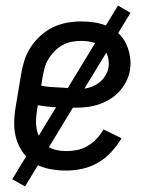

<svg xmlns="http://www.w3.org/2000/svg" viewBox="-20 -605 540 690"><path d="M218 8Q188 8 159 2.5Q130 -3 106 -17Q82 -31 65 -53.5Q48 -76 39.5 -103Q31 -130 31 -159.5Q31 -189 36 -219L56 -339Q60 -364 68 -389Q76 -414 91 -436.5Q106 -459 126.5 -477.5Q147 -496 171.5 -507.5Q196 -519 221.5 -523.5Q247 -528 272 -528Q297 -528 321.5 -524Q346 -520 367.5 -510.5Q389 -501 406 -485Q423 -469 433 -448Q443 -427 447 -402.5Q451 -378 447 -353Q444 -333 434 -313Q424 -293 409 -276.5Q394 -260 375 -248.5Q356 -237 335.5 -230Q315 -223 294 -220.5Q273 -218 252 -218Q218 -218 183 -219.5Q148 -221 116 -227L113 -208Q110 -189 109.5 -171Q109 -153 113 -135.5Q117 -118 126.5 -103.5Q136 -89 150 -79.5Q164 -70 182 -66Q200 -62 218 -62Q238 -62 257.5 -66Q277 -70 295 -80.5Q313 -91 327.5 -106.5Q342 -122 352 -140L417 -108Q401 -82 380 -59Q359 -36 332.5 -20.5Q306 -5 276 1.5Q246 8 218 8ZM264 -285Q281 -285 298 -289.5Q315 -294 331 -304.5Q347 -315 357 -330.5Q367 -346 370 -363Q373 -384 367 -403.5Q361 -423 347 -435.5Q333 -448 313.5 -453Q294 -458 273 -458Q256 -458 239 -455Q222 -452 206 -443.5Q190 -435 177 -422Q164 -409 154.5 -393.5Q145 -378 140.5 -361.5Q136 -345 133 -328L128 -297Q143 -294 160.5 -292.5Q178 -291 195.5 -290.5Q213 -290 229.5 -287.5Q246 -285 264 -285ZM70 65 24 39 404 -585 449 -559Z"/></svg>

Font: Iosevka Curly
Style: Italic
Weight: 400
Italic angle: -9°
Monospace: yes
Designer: Belleve Invis
Foundry: Belleve Invis
Version: Version 22.1.2; ttfautohint (v1.8.4)